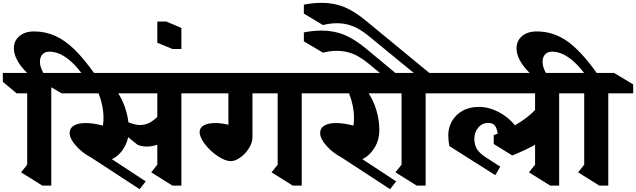

<svg xmlns="http://www.w3.org/2000/svg" viewBox="-79 -1301 4492 1356"><path d="M592 -776 537 -727Q401 -936 270 -936Q238 -936 220.5 -916.5Q203 -897 203 -865Q203 -828 227 -786H283V-719L286 -716H283V10H220L70 -84L113 -138V-642H38L-59 -723V-786H113Q66 -831 42.5 -875.5Q19 -920 19 -960Q19 -1013 58 -1046Q97 -1079 162 -1079Q241 -1079 310.5 -1048Q380 -1017 447.5 -951Q515 -885 592 -776Z M1378 -642H1202V10H1139L989 -84L1032 -138V-279Q996 -266 959 -266Q920 -266 892 -279L826 -332Q815 -279 783.5 -237Q752 -195 711 -177L950 -20L907 35L564 -189Q504 -220 458.5 -270.5Q413 -321 413 -361Q413 -396 443 -414Q473 -432 526 -432Q579 -432 648 -414Q652 -437 652 -469Q652 -512 642.5 -557.5Q633 -603 617 -642H356L217 -723V-786H1243L1378 -705ZM756 -642Q814 -550 828 -437Q878 -418 910 -418Q941 -418 970 -431Q999 -444 1032 -475V-642Z M1202 -955H1139L1032 -999V-1149H1095L1202 -1104Z M2052 -642V10H1989L1839 -84L1882 -138V-642H1704V-333Q1704 -294 1679.5 -254.5Q1655 -215 1618.5 -189Q1582 -163 1551 -163Q1512 -163 1459.5 -198Q1407 -233 1369 -282Q1331 -331 1331 -368Q1331 -398 1359.5 -415Q1388 -432 1444 -432Q1483 -432 1534 -420V-642H1259L1122 -723V-786H2093L2228 -705V-642Z M2525 -642Q2561 -586 2580.5 -518Q2600 -450 2600 -382Q2600 -312 2565.5 -256.5Q2531 -201 2480 -177L2719 -20L2676 35L2333 -189Q2273 -220 2227.5 -270.5Q2182 -321 2182 -361Q2182 -396 2212 -414Q2242 -432 2295 -432Q2348 -432 2417 -414Q2421 -437 2421 -469Q2421 -512 2411.5 -557.5Q2402 -603 2386 -642H2125L1986 -723V-786H2642L2781 -705V-642Z M2927 -642V10H2864L2714 -84L2757 -138V-642H2720L2585 -723V-786H2604L2521 -854Q2461 -903 2409 -922.5Q2357 -942 2301 -942Q2251 -942 2202 -929L2067 -1009V-1072Q2130 -1085 2193 -1085Q2280 -1085 2353.5 -1054.5Q2427 -1024 2511 -954L2713 -786H2843L2521 -1050Q2461 -1098 2409 -1117.5Q2357 -1137 2301 -1137Q2251 -1137 2202 -1124L2067 -1205V-1268Q2130 -1281 2193 -1281Q2280 -1281 2353 -1251Q2426 -1221 2511 -1150L2953 -786H2968L3103 -705V-642Z M3870 -642V10H3807L3657 -84L3700 -138V-279Q3629 -239 3539 -203L3408 -284V-347L3436 -357Q3430 -398 3414.5 -415.5Q3399 -433 3370 -433Q3327 -433 3299 -400Q3271 -367 3271 -320Q3271 -277 3290.5 -246.5Q3310 -216 3358 -186L3454 -124L3419 -64L3095 -269Q3087 -306 3087 -348Q3087 -398 3112 -443.5Q3137 -489 3186 -517.5Q3235 -546 3304 -546Q3373 -546 3441.5 -510.5Q3510 -475 3558 -416Q3646 -467 3700 -524V-642H3001L2865 -723V-786H3911L4046 -705V-642Z M4217 -642V10H4154L4004 -84L4047 -138V-642H4010L3875 -723V-786H4046Q3931 -936 3820 -936Q3788 -936 3770.5 -916.5Q3753 -897 3753 -865Q3753 -829 3774.5 -789Q3796 -749 3836 -716H3753Q3660 -776 3614.5 -840Q3569 -904 3569 -960Q3569 -1013 3608 -1046Q3647 -1079 3712 -1079Q3828 -1079 3925.5 -1011Q4023 -943 4135 -786H4258L4393 -705V-642Z"/></svg>

Font: InknutAntiqua
Style: Bold
Weight: 700
Designer: Claus Eggers Srensen
Foundry: Claus Eggers Srensen
Version: Version 1.000; ttfautohint (v1.2) -l 7 -r 28 -G 50 -x 13 -D 